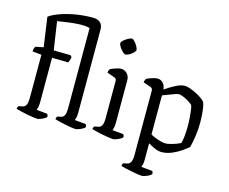

<svg xmlns="http://www.w3.org/2000/svg" viewBox="-131 -985 1634 1370"><g transform="rotate(15 686.5 -300.0)"><path d="M193 0Q186 0 165 -3Q144 -6 118.5 -11Q93 -16 70 -21.5Q47 -27 35 -31Q35 -39 38.5 -45Q42 -51 44 -53L71 -58Q87 -61 96.5 -76Q106 -91 106 -135V-449L39 -456Q39 -469 42.5 -479Q46 -489 49 -493L108 -505L77 -722Q96 -738 142.5 -756.5Q189 -775 254 -787.5Q319 -800 394 -800Q429 -800 448 -782.5Q467 -765 467 -733V-117Q467 -96 463.5 -81.5Q460 -67 457 -61L540 -53Q542 -50 544 -45Q546 -40 546 -32Q541 -25 527.5 -17.5Q514 -10 499.5 -5Q485 0 476 0Q469 0 448.5 -3Q428 -6 403 -11Q378 -16 355.5 -21.5Q333 -27 322 -31Q322 -39 325 -45Q328 -51 331 -53L356 -58Q371 -61 380 -75.5Q389 -90 389 -135V-722Q358 -732 299 -728.5Q240 -725 152 -710L183 -502L308 -500L318 -488Q317 -478 313 -465.5Q309 -453 305 -446L185 -448V-117Q185 -96 181.5 -81.5Q178 -67 175 -61L255 -53Q257 -50 259.5 -45Q262 -40 262 -32Q254 -21 230.5 -10.5Q207 0 193 0Z M753 0Q746 0 725 -3Q704 -6 678.5 -11Q653 -16 630 -21.5Q607 -27 595 -31Q595 -39 598.5 -45Q602 -51 604 -53L631 -58Q647 -61 656.5 -76Q666 -91 666 -135V-405Q666 -423 651 -428L595 -448Q595 -458 598.5 -465.5Q602 -473 604 -476Q619 -484 644 -492Q669 -500 682 -500Q708 -500 726.5 -480.5Q745 -461 745 -433V-117Q745 -96 741.5 -81.5Q738 -67 735 -61L817 -53Q819 -50 821.5 -45Q824 -40 824 -32Q819 -25 805.5 -17.5Q792 -10 777.5 -5Q763 0 753 0ZM684 -606Q675 -606 662 -619Q649 -632 638.5 -648.5Q628 -665 628 -675Q628 -684 642 -696.5Q656 -709 673.5 -718.5Q691 -728 701 -728Q709 -728 721.5 -714.5Q734 -701 743.5 -684Q753 -667 753 -657Q753 -649 740.5 -636.5Q728 -624 711.5 -615Q695 -606 684 -606Z M1021 200Q1013 200 992.5 197Q972 194 946 189Q920 184 897 178.5Q874 173 863 169Q863 161 866 155Q869 149 872 147L898 142Q914 139 923.5 124Q933 109 933 65V-405Q933 -423 919 -428L862 -448Q863 -458 866 -465.5Q869 -473 872 -476Q887 -484 911.5 -492Q936 -500 950 -500Q975 -500 992 -482Q1009 -464 1011 -435Q1046 -459 1084.5 -479.5Q1123 -500 1153 -500Q1169 -500 1192 -492Q1215 -484 1238.5 -472Q1262 -460 1280.5 -447Q1299 -434 1306 -425Q1313 -413 1317.5 -386.5Q1322 -360 1324 -330Q1326 -300 1326 -277Q1326 -223 1318.5 -172.5Q1311 -122 1302 -89Q1286 -74 1256 -53Q1226 -32 1188 -16Q1150 0 1112 0Q1088 0 1061.5 -12Q1035 -24 1012 -38V83Q1012 104 1008.5 118.5Q1005 133 1002 139L1085 147Q1087 150 1089 155Q1091 160 1091 168Q1086 176 1072.5 183Q1059 190 1044.5 195Q1030 200 1021 200ZM1124 -67Q1138 -67 1161.5 -73Q1185 -79 1205.5 -87Q1226 -95 1233 -99Q1240 -119 1243.5 -155Q1247 -191 1247 -226Q1247 -259 1244.5 -291.5Q1242 -324 1238.5 -347.5Q1235 -371 1231 -379Q1227 -385 1208 -397.5Q1189 -410 1166 -420.5Q1143 -431 1125 -431Q1117 -431 1097.5 -424Q1078 -417 1054.5 -408Q1031 -399 1012 -392V-103Q1028 -94 1049 -85.5Q1070 -77 1090.5 -72Q1111 -67 1124 -67Z"/></g></svg>

Font: Texturina 72pt
Style: Regular
Weight: 400
Designer: Guillermo Torres Carreño
Foundry: Omnibus-Type
Version: Version 1.002; ttfautohint (v1.8.3)